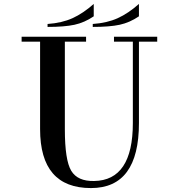

<svg xmlns="http://www.w3.org/2000/svg" viewBox="-20 -937 890 977"><path d="M687 -311Q687 20 443 20Q184 20 184 -280V-372H310V-279Q310 -122 342.5 -68Q375 -14 459 -16Q656 -19 656 -311V-750H687ZM310 -750V-302H184V-750ZM206 -750V-725H90V-750ZM418 -725H287V-750H418ZM656 -750V-725H560V-750ZM780 -725H687V-750H780ZM457 -917Q403 -869 349 -844.5Q295 -820 222 -815V-800Q308 -800 359 -811Q410 -822 457 -854ZM687 -917Q633 -869 579 -844.5Q525 -820 452 -815V-800Q538 -800 589 -811Q640 -822 687 -854Z"/></svg>

Font: Solide Mirage
Style: Etroit
Weight: 400
Designer: Jérémy Landes
Foundry: Velvetyne Type Foundry
Version: Version 1.1